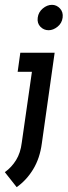

<svg xmlns="http://www.w3.org/2000/svg" viewBox="-25 -593 280 794"><path d="M59 -375 48 -296H107L65 -3Q60 39 41.5 69Q23 99 -5 119L44 181Q85 152 112.5 106.5Q140 61 148 0L201 -375ZM131 -520Q128 -497 142 -482.5Q156 -468 176 -468Q195 -468 213 -482.5Q231 -497 234 -520Q237 -543 223 -558Q209 -573 190 -573Q170 -573 152 -558Q134 -543 131 -520Z"/></svg>

Font: Josefin Slab Thin
Style: Italic
Weight: 100
Italic angle: -12°
Designer: Santiago Orozco
Foundry: Typemade
Version: Version 2.000